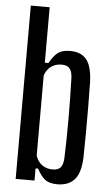

<svg xmlns="http://www.w3.org/2000/svg" viewBox="-56 -837 505 883"><g transform="rotate(5 196.5 -396.0)"><path d="M352 -476Q353 -421 353.5 -358.5Q354 -296 353.5 -235.5Q353 -175 352 -124Q349 -53 321.5 -22.5Q294 8 243 8Q205 8 185 -8Q165 -24 149 -56H137V0H50V-800H137V-544H154Q171 -576 191 -592Q211 -608 248 -608Q299 -608 324 -577.5Q349 -547 352 -476ZM265 -117Q268 -198 268 -293.5Q268 -389 265 -483Q264 -514 252.5 -528Q241 -542 215 -542Q188 -542 167.5 -528Q147 -514 137 -485V-115Q147 -86 167.5 -72Q188 -58 215 -58Q241 -58 252.5 -72Q264 -86 265 -117Z"/></g></svg>

Font: Big Shoulders Display SemiBold
Style: Regular
Weight: 600
Designer: Patric King
Foundry: XO Type Co
Version: Version 1.000; ttfautohint (v1.8.2)